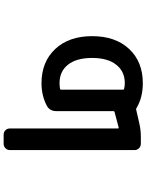

<svg xmlns="http://www.w3.org/2000/svg" viewBox="103 -700 794 1040"><g transform="rotate(90 500.0 -180.0)"><path d="M710 197.3Q695.3 197.3 685.5 187.5Q675.8 177.7 675.8 163.1V-422.9Q675.8 -426.8 670.9 -425.8L585.9 -403.3Q582 -402.3 582 -397.5V-88.9Q582 -51.8 551.8 -36.1Q497.1 -7.8 430.7 -7.8Q315.4 -7.8 245.6 -82Q175.8 -156.2 175.8 -282.2Q175.8 -408.2 245.1 -482.4Q314.5 -556.6 430.7 -556.6Q507.8 -556.6 565.4 -522.5Q569.3 -519.5 573.2 -520.5L650.4 -538.1Q684.6 -545.9 718.8 -545.9H758.8Q772.5 -545.9 782.7 -536.1Q793 -526.4 793 -511.7V163.1Q793 177.7 782.7 187.5Q772.5 197.3 758.8 197.3ZM430.7 -459Q367.2 -459 331.1 -413.1Q293.9 -367.2 293.9 -281.7Q293.9 -196.3 331.1 -150.4Q367.2 -105.5 430.7 -105.5Q447.3 -105.5 461.9 -108.4Q465.8 -109.4 465.8 -114.3V-450.2Q465.8 -454.1 461.9 -455.1Q447.3 -459 430.7 -459Z"/></g></svg>

Font: Rounded-L Mgen+ 1m medium
Style: Regular
Weight: 500
Designer: [Source Han Sans]
Ryoko NISHIZUKA  (kana & ideographs); Paul D. Hunt (Latin, Greek & Cyrillic); Wenlong ZHANG  (bopomofo
Version: Version 1.059.20150602